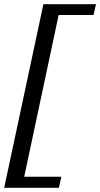

<svg xmlns="http://www.w3.org/2000/svg" viewBox="-31 -770 480 920"><path d="M263 77 251 130H-11L177 -750H429L417 -698H250L85 77Z"/></svg>

Font: Roboto Serif
Style: Italic
Weight: 400
Italic angle: -10°
Designer: Greg Gazdowicz
Foundry: Commercial Type
Version: Version 1.008